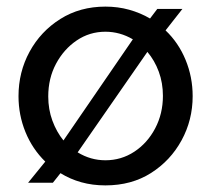

<svg xmlns="http://www.w3.org/2000/svg" viewBox="-20 -551 639 581"><path d="M65 2 117 -62Q78 -100 57 -151.5Q36 -203 36 -260Q36 -333 69.5 -394.5Q103 -456 162.5 -493.5Q222 -531 299 -531Q337 -531 371 -521.5Q405 -512 434 -495L456 -524H532L481 -459Q520 -422 541.5 -370Q563 -318 563 -260Q563 -188 529.5 -126.5Q496 -65 437 -27.5Q378 10 299 10Q260 10 226 0.5Q192 -9 163 -27L140 2ZM126 -259Q126 -220 138.5 -186Q151 -152 172 -126L382 -432Q343 -455 299 -455Q251 -455 212 -428.5Q173 -402 149.5 -358Q126 -314 126 -259ZM299 -66Q347 -66 386.5 -92Q426 -118 449.5 -162.5Q473 -207 473 -261Q473 -300 460.5 -334Q448 -368 426 -394L215 -90Q254 -66 299 -66Z"/></svg>

Font: Raleway Medium
Style: Regular
Weight: 500
Designer: Matt McInerney, Pablo Impallari, Rodrigo Fuenzalida
Foundry: Matt McInerney, Pablo Impallari, Rodrigo Fuenzalida
Version: Version 4.026